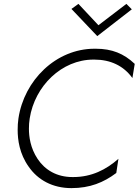

<svg xmlns="http://www.w3.org/2000/svg" viewBox="-20 -960 714 989"><path d="M487 -830 384 -940 348 -914 481 -774 659 -912 631 -940ZM133 -350C159 -517 298 -653 461 -653C463 -653 464 -653 466 -653C549 -653 617 -621 662 -558L674 -631C618 -684 557 -709 473 -709C471 -709 469 -709 467 -709C268 -709 104 -546 75 -350C72 -330 71 -311 71 -291C71 -240 80 -168 128 -101C175 -33 251 9 348 9C443 9 514 -20 579 -69L590 -142C527 -86 451 -48 358 -48C357 -48 355 -48 353 -48C273 -48 212 -84 174 -141C136 -198 129 -257 129 -297C129 -315 130 -332 133 -350Z"/></svg>

Font: Jost Light
Style: Italic
Weight: 300
Italic angle: -5°
Version: Version 3.710